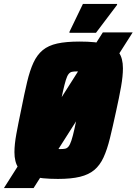

<svg xmlns="http://www.w3.org/2000/svg" viewBox="-53 -909 700 984"><path d="M-33 55 474 -743H627L119 55ZM244 8Q159 8 110 -5.5Q61 -19 41 -49Q21 -79 21 -129Q21 -169 31 -223.5Q41 -278 56 -349Q72 -430 86 -489Q100 -548 118.5 -588Q137 -628 166 -652Q195 -676 240.5 -686Q286 -696 355 -696Q440 -696 488 -682.5Q536 -669 556.5 -639.5Q577 -610 577 -559Q577 -519 567.5 -465Q558 -411 542 -339Q525 -260 510.5 -201Q496 -142 477.5 -102Q459 -62 430.5 -38Q402 -14 357 -3Q312 8 244 8ZM256 -145Q271 -145 281 -147Q291 -149 298.5 -158.5Q306 -168 313 -189Q320 -210 328.5 -248Q337 -286 349 -344Q365 -417 372 -457Q379 -497 379 -515Q379 -529 375 -535Q371 -541 362.5 -542Q354 -543 341 -543Q326 -543 316 -541Q306 -539 298.5 -529.5Q291 -520 284.5 -499Q278 -478 269.5 -440.5Q261 -403 249 -344Q239 -295 231.5 -261.5Q224 -228 220.5 -206.5Q217 -185 217 -172Q217 -159 221 -153.5Q225 -148 234 -146.5Q243 -145 256 -145ZM303 -741V-746L372 -889H547V-884L439 -741Z"/></svg>

Font: Saira SemiCondensed Black
Style: Italic
Weight: 900
Width: 4
Italic angle: -12°
Designer: Hector Gatti with collaboration of the Omnibus-Type team
Foundry: Omnibus-Type
Version: Version 1.101